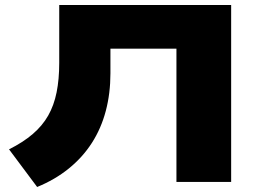

<svg xmlns="http://www.w3.org/2000/svg" viewBox="-20 -725 1045 765"><path d="M128 20 16 -130Q72 -158 110.5 -191Q149 -224 172 -264.5Q195 -305 205.5 -357Q216 -409 216 -474V-705H901V0H683V-531H420V-433Q420 -353 401.5 -283Q383 -213 346 -155.5Q309 -98 254 -53.5Q199 -9 128 20Z"/></svg>

Font: Nunito Sans 7pt Expanded Black
Style: Regular
Weight: 900
Width: 7
Designer: Vernon Adams
Foundry: Vernon Adams
Version: Version 3.101;gftools[0.9.27]